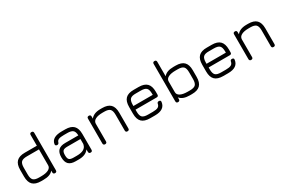

<svg xmlns="http://www.w3.org/2000/svg" viewBox="88 -1760 4151 2822"><g transform="rotate(-30 2164.0 -348.5)"><path d="M265 0Q170 0 125 -45Q80 -90 80 -185V-298Q80 -393 125 -438Q170 -483 265 -483H470V-666Q470 -697 501 -697Q532 -697 532 -666V-31Q532 0 501 0Q470 0 470 -31V-61Q424 0 303 0ZM303 -62Q380 -62 425 -85Q470 -108 470 -152V-421H265Q195 -421 168.5 -394Q142 -367 142 -298V-185Q142 -115 169 -88.5Q196 -62 265 -62Z M851 0Q771 0 733.5 -37.5Q696 -75 696 -155Q696 -234 733.5 -272Q771 -310 851 -310H1074Q1072 -373 1044.5 -397Q1017 -421 951 -421H893Q833 -421 805 -409.5Q777 -398 769 -370Q761 -342 736 -342Q721 -342 712 -350.5Q703 -359 706 -374Q723 -483 893 -483H951Q1046 -483 1091 -438Q1136 -393 1136 -298V-31Q1136 0 1105 0Q1074 0 1074 -31V-72Q1023 0 907 0ZM907 -62Q1052 -62 1071 -153Q1072 -157 1074 -163V-248H851Q797 -248 777.5 -228.5Q758 -209 758 -155Q758 -101 777.5 -81.5Q797 -62 851 -62Z M1382 -31Q1382 0 1351 0Q1320 0 1320 -31V-452Q1320 -483 1351 -483Q1382 -483 1382 -452V-416Q1432 -483 1549 -483H1577Q1672 -483 1717 -438Q1762 -393 1762 -298V-31Q1762 0 1731 0Q1700 0 1700 -31V-298Q1700 -368 1673 -394.5Q1646 -421 1577 -421H1549Q1472 -421 1428 -398.5Q1384 -376 1382 -331Z M2114 0Q2019 0 1974 -44.5Q1929 -89 1929 -184V-298Q1929 -394 1974 -439Q2019 -484 2114 -483H2196Q2291 -483 2336 -438Q2381 -393 2381 -298V-248Q2381 -217 2350 -217H1991V-184Q1991 -115 2017.5 -88.5Q2044 -62 2114 -62H2196Q2255 -62 2282.5 -76.5Q2310 -91 2317 -125Q2321 -155 2349 -155Q2384 -155 2379 -123Q2363 0 2196 0ZM2114 -421Q2044 -422 2017.5 -395Q1991 -368 1991 -298V-279H2319V-298Q2319 -368 2292.5 -394.5Q2266 -421 2196 -421Z M2620 -31Q2620 0 2589 0Q2558 0 2558 -31V-666Q2558 -697 2589 -697Q2620 -697 2620 -666V-420Q2669 -483 2787 -483H2825Q2920 -483 2965 -438.5Q3010 -394 3010 -298V-185Q3010 -90 2965 -45Q2920 0 2825 0H2787Q2669 0 2620 -63ZM2787 -62H2825Q2895 -62 2921.5 -89Q2948 -116 2948 -185V-298Q2948 -368 2921 -394.5Q2894 -421 2825 -421H2787Q2709 -421 2664 -398Q2619 -375 2620 -331V-152Q2619 -108 2664 -85Q2709 -62 2787 -62Z M3355 0Q3260 0 3215 -44.5Q3170 -89 3170 -184V-298Q3170 -394 3215 -439Q3260 -484 3355 -483H3437Q3532 -483 3577 -438Q3622 -393 3622 -298V-248Q3622 -217 3591 -217H3232V-184Q3232 -115 3258.5 -88.5Q3285 -62 3355 -62H3437Q3496 -62 3523.5 -76.5Q3551 -91 3558 -125Q3562 -155 3590 -155Q3625 -155 3620 -123Q3604 0 3437 0ZM3355 -421Q3285 -422 3258.5 -395Q3232 -368 3232 -298V-279H3560V-298Q3560 -368 3533.5 -394.5Q3507 -421 3437 -421Z M3861 -31Q3861 0 3830 0Q3799 0 3799 -31V-452Q3799 -483 3830 -483Q3861 -483 3861 -452V-416Q3911 -483 4028 -483H4056Q4151 -483 4196 -438Q4241 -393 4241 -298V-31Q4241 0 4210 0Q4179 0 4179 -31V-298Q4179 -368 4152 -394.5Q4125 -421 4056 -421H4028Q3951 -421 3907 -398.5Q3863 -376 3861 -331Z"/></g></svg>

Font: Jura Medium
Style: Regular
Weight: 500
Designer: Daniel Johnson, Alexei Vanyashin
Foundry: Daniel Johnson
Version: Version 5.103